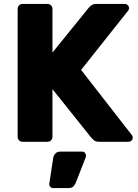

<svg xmlns="http://www.w3.org/2000/svg" viewBox="-20 -720 702 975"><path d="M94.8 0Q84.1 0 76.9 -7.2Q69.6 -14.5 69.6 -25.1V-674.5Q69.6 -685.5 76.9 -692.8Q84.1 -700 94.8 -700H220.9Q231.9 -700 239.1 -692.8Q246.4 -685.5 246.4 -674.5V-453.2L430.6 -680.6Q435.3 -686.8 444.6 -693.4Q453.9 -700 469.9 -700H614Q622.6 -700 628.9 -693.7Q635.2 -687.4 635.2 -678.8Q635.2 -672 631.5 -667L391.9 -365L650 -33.4Q654.1 -28.6 654.1 -21.2Q654.1 -12.6 647.8 -6.3Q641.5 0 632.9 0H484Q465.5 0 456.2 -8.2Q446.9 -16.4 444.1 -20L246.4 -267.3V-25.1Q246.4 -14.5 239.1 -7.2Q231.9 0 220.9 0ZM249.3 235Q240.6 235 235.3 228.7Q229.9 222.4 230.3 213.4L249.8 84.5Q251.8 71.2 260.4 60.6Q269 50 286 50H397.2Q405.5 50 411.1 55.9Q416.6 61.9 416.6 69.7Q416.6 75.6 414.5 80.9L365.1 207.1Q361.1 217.1 353.1 226.1Q345.1 235 328.5 235Z"/></svg>

Font: Rubik Light
Style: Regular
Weight: 300
Designer: Hubert and Fischer
Foundry: Hubert and Fischer
Version: Version 2.300;gftools[0.9.30]